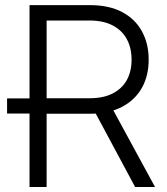

<svg xmlns="http://www.w3.org/2000/svg" viewBox="-20 -748 669 768"><path d="M133.8 -293.9H8.3V-354.5H133.8ZM98.1 0V-727.5H339.8Q415.5 -727.5 468 -700Q520.5 -672.4 547.6 -623Q574.7 -573.7 574.7 -509.3Q574.7 -444.8 547.4 -396.2Q520 -347.7 467.5 -320.3Q415 -293 339.4 -293H135.7V-355H337.9Q393.1 -355 430.4 -374Q467.8 -393.1 487.1 -427.5Q506.3 -461.9 506.3 -509.3Q506.3 -556.6 487.1 -591.8Q467.8 -627 430.4 -646.5Q393.1 -666 336.9 -666H166.5V0ZM520.5 0 344.2 -328.6H421.4L600.1 0Z"/></svg>

Font: Inter 18pt Light
Style: Regular
Weight: 300
Designer: Rasmus Andersson
Foundry: rsms
Version: Version 4.001;git-66647c0bb